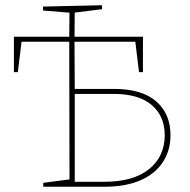

<svg xmlns="http://www.w3.org/2000/svg" viewBox="-20 -712 726 732"><path d="M145 0V-15L252 -29L245 -21L244 -560L251 -553H55L63 -560L48 -437H33V-572H251L244 -565L245 -670L252 -663L144 -672V-687L369 -692V-677L258 -663L265 -670L264 -565L257 -572H525V-437H510L495 -560L503 -553H257L264 -560L265 -366L258 -373H415Q521 -373 575.5 -325.5Q630 -278 630 -197Q630 -137 600 -92.5Q570 -48 514 -24Q458 0 378 0ZM265 -12 258 -19H379Q488 -19 548 -67Q608 -115 608 -197Q608 -269 558.5 -311.5Q509 -354 413 -354H258L265 -361Z"/></svg>

Font: Bitter Thin
Style: Regular
Weight: 100
Designer: Sol Matas, and Bitter project Authors
Foundry: Sol Matas
Version: Version 2.002